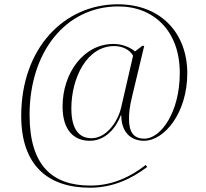

<svg xmlns="http://www.w3.org/2000/svg" viewBox="-20 -734 961 896"><path d="M400 142C513 142 601 95 667 45L660 36C592 89 507 132 402 132C225 132 118 40 118 -198C118 -492 287 -704 532 -704C699 -704 819 -588 819 -394C819 -209 730 -87 654 -87C603 -87 582 -118 582 -179C582 -206 584 -233 597 -286L653 -520H644L610 -494C588 -513 550 -529 510 -529C370 -529 272 -393 272 -237C272 -125 326 -77 399 -77C474 -77 522 -139 544 -196H546C546 -119 589 -77 652 -77C747 -77 854 -207 854 -392C854 -578 732 -714 530 -714C279 -714 79 -509 79 -193C79 33 199 142 400 142ZM407 -89C351 -89 313 -128 313 -228C313 -370 385 -519 513 -519C554 -519 587 -500 601 -474L545 -231C528 -161 474 -89 407 -89Z"/></svg>

Font: Noto Serif Display ExtraLight
Style: Regular
Weight: 200
Designer: Monotype Design Team
Foundry: Monotype Imaging Inc.
Version: Version 2.009